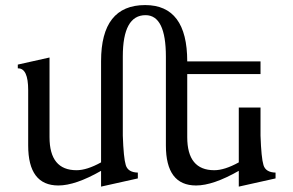

<svg xmlns="http://www.w3.org/2000/svg" viewBox="-20 -710 1134 742"><path d="M902.8 11.2V-49.8Q803.7 6.8 737.8 6.8Q621.1 6.8 621.1 -147.9V-491.2Q621.1 -651.4 542.5 -651.4Q454.6 -651.4 454.6 -491.7V-186Q457.5 -99.6 466.1 -71.8Q474.6 -43.9 512.7 -43V-20.5L370.6 11.2V-49.8Q271.5 6.8 205.6 6.8Q88.9 6.8 88.9 -147.9V-361.8Q88.9 -445.8 50.3 -445.8H48.8V-460.4L171.4 -487.8V-179.7Q171.4 -52.2 275.9 -52.2Q315.9 -52.2 370.6 -82.5V-473.6Q370.6 -690.4 541 -690.4Q703.6 -690.4 703.6 -472.7H986.8V-423.8H703.6V-179.7Q703.6 -52.2 808.1 -52.2Q848.1 -52.2 902.8 -82.5V-294.4H986.8V-186Q989.7 -99.6 998.3 -71.8Q1006.8 -43.9 1044.9 -43V-20.5Z"/></svg>

Font: Kelvinch
Style: Regular
Weight: 400
Designer: Paul James MIller
Foundry: High-Logic / Made with FontCreator
Version: Version 3.30 September 23, 2016